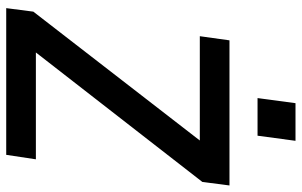

<svg xmlns="http://www.w3.org/2000/svg" viewBox="-192 -754 947 602"><g transform="rotate(90 281.0 -453.5)"><path d="M6 0 17 -85 421 -607H94L107 -700H562L551 -615L145 -93H480L466 0ZM288 -788 304 -907H422L406 -788Z"/></g></svg>

Font: Host Grotesk Medium
Style: Italic
Weight: 500
Italic angle: -8°
Designer: Doğukan Karapınar based on Poppins by Indian Type Foundry, Jonny Pinhorn
Foundry: Element Type
Version: Version 1.001; ttfautohint (v1.8.4.7-5d5b)